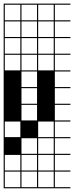

<svg xmlns="http://www.w3.org/2000/svg" viewBox="-20 -747 404 1046"><path d="M363.6 278.8H0V187.9H6.1V272.7H90.9V187.9H0V-727.3H363.6V-721.2H278.8V-636.4H363.6V-630.3H278.8V-545.5H363.6V-539.4H278.8V-454.5H363.6V-448.5H278.8V-363.6H363.6V-357.6H278.8V-272.7H363.6V-266.7H278.8V-181.8H363.6V-175.8H278.8V-90.9H363.6V-84.8H278.8V0H363.6V6.1H278.8V90.9H363.6V97H278.8V181.8H363.6V187.9H278.8V272.7H363.6ZM90.9 -636.4V-721.2H6.1V-636.4ZM187.9 -636.4H272.7V-721.2H187.9ZM97 -636.4H181.8V-721.2H97ZM187.9 -545.5H272.7V-630.3H187.9ZM97 -545.5H181.8V-630.3H97ZM6.1 -545.5H90.9V-630.3H6.1ZM187.9 -454.5H272.7V-539.4H187.9ZM6.1 -454.5H90.9V-539.4H6.1ZM97 -454.5H181.8V-539.4H97ZM187.9 -363.6H272.7V-448.5H187.9ZM6.1 -363.6H90.9V-448.5H6.1ZM97 -363.6H181.8V-448.5H97ZM97 -272.7H181.8V-357.6H97ZM97 -181.8H181.8V-266.7H97ZM97 -90.9H181.8V-175.8H97ZM187.9 0H272.7V-84.8H187.9ZM6.1 0H90.9V-84.8H6.1ZM187.9 90.9H272.7V6.1H187.9ZM97 90.9H181.8V6.1H97ZM97 181.8H181.8V97H97ZM6.1 181.8H90.9V97H6.1ZM187.9 181.8H272.7V97H187.9ZM272.7 272.7V187.9H97V272.7H181.8V187.9H187.9V272.7Z"/></svg>

Font: Micro 5 Charted
Style: Regular
Weight: 400
Designer: Sarah Cadigan-Fried
Version: Version 1.000; ttfautohint (v1.8.4.7-5d5b)